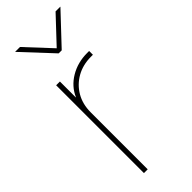

<svg xmlns="http://www.w3.org/2000/svg" viewBox="-245 -776 808 808"><g transform="rotate(-45 159.0 -372.0)"><path d="M72.3 0V-522.5H94.7V-428.2H95.7Q115.2 -473.1 159.9 -499.8Q204.6 -526.4 260.7 -526.4Q265.1 -526.4 266.6 -526.4Q268.1 -526.4 272.5 -526.4V-503.9Q269.5 -503.9 267.3 -503.9Q265.1 -503.9 260.7 -503.9Q212.9 -503.9 175.3 -482.7Q137.7 -461.4 116.2 -424.6Q94.7 -387.7 94.7 -339.8V0ZM78.6 -744.1 184.1 -630.9 290.5 -744.1H318.4V-743.2L192.9 -609.9H174.8L50.3 -743.2V-744.1Z"/></g></svg>

Font: Inter 28pt Thin
Style: Regular
Weight: 250
Designer: Rasmus Andersson
Foundry: rsms
Version: Version 4.001;git-66647c0bb